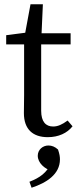

<svg xmlns="http://www.w3.org/2000/svg" viewBox="-20 -630 363 900"><path d="M204 13C254 13 295 -6 320 -38L297 -65C271 -46 251 -37 229 -37C195 -37 173 -59 173 -111V-435L174 -455L181 -610H123L93 -448L133 -481L9 -465V-422H93V-184C93 -145 92 -124 92 -100C92 -23 135 13 204 13ZM133 -422H311V-474H133V-422ZM261 117C261 104 259 92 252 71C238 58 223 52 207 52C180 52 157 72 157 100C157 133 189 163 226 172L222 132C198 181 167 203 118 222L128 250C198 227 261 187 261 117Z"/></svg>

Font: Source Serif Variable
Style: Regular
Weight: 389
Designer: Frank Grießhammer
Foundry: Adobe Systems Incorporated
Version: Version 3.001;hotconv 1.0.111;makeotfexe 2.5.65597